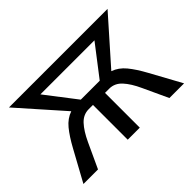

<svg xmlns="http://www.w3.org/2000/svg" viewBox="-124 -920 1183 1183"><g transform="rotate(-45 467.5 -329.0)"><path d="M906 0H778L703 -162Q673 -228 638.5 -265.5Q604 -303 557 -303H520V0H415V-303H378Q331 -303 296.5 -266Q262 -229 231 -162L156 0H29L139 -201Q176 -269 211 -311.5Q246 -354 293 -370L38 -658H897L642 -370Q689 -354 724 -311.5Q759 -269 796 -201ZM703 -578H232L385 -379H550Z"/></g></svg>

Font: Ysabeau Infant Semibold
Style: Regular
Weight: 600
Designer: Christian Thalmann (Catharsis Fonts)
Version: Version 0.003